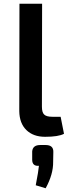

<svg xmlns="http://www.w3.org/2000/svg" viewBox="-20 -720 362 1026"><path d="M204 -150Q204 -119 216 -108Q228 -96 260 -96H304L322 -5Q292 11 221 11Q158 11 121 -25Q84 -61 83 -126L84 -700H205ZM224 55Q266 55 265 92L264 145Q265 211 224 286L171 270Q186 192 188 166Q153 169 152 135V89Q155 55 195 55Z"/></svg>

Font: Taylor Sans Upright Semi Bold
Style: Regular
Weight: 600
Italic angle: -8°
Designer: Natanael Gama
Version: Version 1.001 September 8, 2015